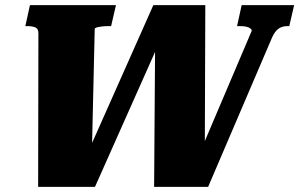

<svg xmlns="http://www.w3.org/2000/svg" viewBox="-20 -730 1169 750"><path d="M97 -710H433L414 -628H401Q389 -628 377.5 -626.5Q366 -625 358.5 -623Q351 -621 350 -617L339 -137L327 -143L579 -710H782L780 -141L761 -134L963 -609Q964 -614 958.5 -618.5Q953 -623 943 -625.5Q933 -628 919 -628H906L924 -710H1129L1110 -628H1103Q1082 -628 1068 -618Q1054 -608 1043 -584L793 0H582L586 -568L603 -566L351 0H129L130 -600Q130 -618 118 -623Q106 -628 86 -628H79Z"/></svg>

Font: Roboto Serif 20pt ExtraBold
Style: Italic
Weight: 800
Italic angle: -10°
Version: Version 1.007